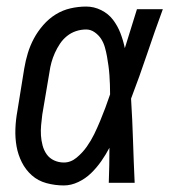

<svg xmlns="http://www.w3.org/2000/svg" viewBox="-20 -558 540 586"><path d="M175 8Q148 8 122 1Q96 -6 77 -23Q58 -40 46.5 -63Q35 -86 30.5 -111.5Q26 -137 27 -164.5Q28 -192 33 -219L54 -349Q58 -373 65 -396Q72 -419 83.5 -440.5Q95 -462 112 -481.5Q129 -501 150 -514Q171 -527 195 -532.5Q219 -538 243 -538Q267 -538 289 -527Q311 -516 325 -497.5Q339 -479 347.5 -457Q356 -435 361 -411Q370 -441 379.5 -470.5Q389 -500 398 -530H477Q452 -462 429 -393.5Q406 -325 380 -257Q384 -193 386 -128.5Q388 -64 391 0H312Q313 -27 313.5 -53.5Q314 -80 314 -107Q303 -86 289 -66Q275 -46 258 -29.5Q241 -13 219 -2.5Q197 8 175 8ZM175 -62Q196 -62 214 -77Q232 -92 245 -110.5Q258 -129 267.5 -148.5Q277 -168 285.5 -188.5Q294 -209 301.5 -229Q309 -249 316 -270Q316 -285 315.5 -299.5Q315 -314 314 -328.5Q313 -343 311 -357.5Q309 -372 306.5 -386Q304 -400 300 -414Q296 -428 288.5 -439.5Q281 -451 269 -459.5Q257 -468 243 -468Q227 -468 212 -463Q197 -458 184.5 -448Q172 -438 163 -424.5Q154 -411 147.5 -396.5Q141 -382 137 -367.5Q133 -353 131 -338L109 -208Q107 -192 105.5 -176Q104 -160 105 -144.5Q106 -129 110 -114Q114 -99 122.5 -87Q131 -75 145 -68.5Q159 -62 175 -62Z"/></svg>

Font: Iosevka Curly Slab Oblique
Style: Regular
Weight: 400
Italic angle: -9°
Monospace: yes
Designer: Belleve Invis
Foundry: Belleve Invis
Version: Version 11.1.0; ttfautohint (v1.8.3)